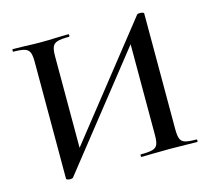

<svg xmlns="http://www.w3.org/2000/svg" viewBox="-95 -747 957 873"><g transform="rotate(-15 383.0 -310.0)"><path d="M733 0Q699 0 679 -1L604 -2L521 -1Q502 0 471 0Q469 0 469 -6Q469 -12 471 -12Q509 -12 526.5 -17Q544 -22 550 -36Q556 -50 556 -81V-508L146 10Q142 14 132 14Q126 14 120 12Q114 10 114 7V-544Q114 -574 108 -588Q102 -602 85.5 -607.5Q69 -613 33 -613Q30 -613 30 -619Q30 -625 33 -625L88 -624Q134 -622 161 -622Q198 -622 246 -624L294 -625Q297 -625 297 -619Q297 -613 294 -613Q256 -613 239 -607.5Q222 -602 216 -588Q210 -574 210 -544V-113L620 -631Q623 -634 634 -634Q641 -634 646.5 -632Q652 -630 652 -627V-81Q652 -51 658 -36.5Q664 -22 680.5 -17Q697 -12 733 -12Q736 -12 736 -6Q736 0 733 0Z"/></g></svg>

Font: Cormorant Garamond SemiBold
Style: Regular
Weight: 600
Designer: Christian Thalmann (Catharsis Fonts)
Version: Version 3.000